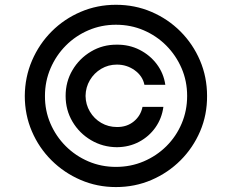

<svg xmlns="http://www.w3.org/2000/svg" viewBox="-20 -758 955 790"><path d="M250 -363.3Q250 -421.9 278.3 -469.7Q306.6 -517.6 354.7 -546.1Q402.8 -574.7 460.9 -574.2Q511.7 -574.7 554.4 -553Q597.2 -531.2 625.2 -493.9Q653.3 -456.5 660.2 -409.2H574.2Q566.9 -445.3 534.4 -468.8Q502 -492.2 460.9 -492.2Q425.8 -492.2 396.5 -474.9Q367.2 -457.5 349.9 -428.2Q332.5 -398.9 332 -363.3Q332.5 -328.1 349.9 -298.8Q367.2 -269.5 396.5 -252.4Q425.8 -235.4 460.9 -235.4Q502 -234.9 530.5 -258.3Q559.1 -281.7 566.4 -318.4H652.3Q646 -271 619.6 -233.6Q593.3 -196.3 552.5 -174.6Q511.7 -152.8 460.9 -152.3Q402.8 -152.8 354.7 -181.2Q306.6 -209.5 278.3 -257.3Q250 -305.2 250 -363.3ZM457 11.7Q379.9 11.7 311.8 -17.6Q243.7 -46.9 191.9 -98.4Q140.1 -149.9 111.1 -217.8Q82 -285.6 82 -363.3Q82.5 -440.9 111.8 -509Q141.1 -577.1 192.6 -628.7Q244.1 -680.2 312 -709.2Q379.9 -738.3 457 -738.3Q535.2 -738.3 603 -709.2Q670.9 -680.2 722.4 -628.7Q773.9 -577.1 803 -509Q832 -440.9 832 -363.3Q832.5 -285.6 803.5 -217.8Q774.4 -149.9 722.9 -98.4Q671.4 -46.9 603.3 -17.6Q535.2 11.7 457 11.7ZM457 -71.3Q518.1 -71.3 571.3 -94Q624.5 -116.7 664.8 -156.7Q705.1 -196.8 727.5 -249.8Q750 -302.7 750 -363.3Q750 -424.3 727.1 -477.3Q704.1 -530.3 664.1 -570.6Q624 -610.8 571 -633.5Q518.1 -656.2 457 -656.2Q397 -656.2 344 -633.5Q291 -610.8 251 -570.6Q210.9 -530.3 188 -477.1Q165 -423.8 165 -363.3Q164.6 -303.2 187.3 -250.2Q210 -197.3 250.2 -157Q290.5 -116.7 343.5 -94Q396.5 -71.3 457 -71.3Z"/></svg>

Font: GitLab Sans
Style: Regular
Weight: 400
Designer: Rasmus Andersson
Foundry: Modifications by GitLab B.V., manufactured by rsms
Version: Version 4.000;git-c8fb6b7